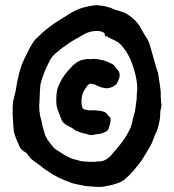

<svg xmlns="http://www.w3.org/2000/svg" viewBox="-20 -730 680 750"><path d="M375 0H354Q350 -1 347 -1Q344 -1 340 -1Q338 -2 335 -2Q332 -2 330 -2Q318 -2 306 -5Q296 -7 285.5 -9Q275 -11 264 -14Q250 -19 236 -24.5Q222 -30 208 -37Q192 -45 177 -54.5Q162 -64 148 -74Q139 -82 129.5 -88.5Q120 -95 111 -102Q104 -107 98.5 -113Q93 -119 88 -126Q86 -130 83 -132.5Q80 -135 77 -137Q76 -137 75.5 -137.5Q75 -138 74 -138Q61 -146 55 -160L52 -168Q40 -192 34 -217Q33 -220 33 -227Q32 -238 31.5 -249Q31 -260 30 -270Q30 -275 29.5 -289Q29 -303 30 -320.5Q31 -338 35 -350L41 -374Q52 -452 74.5 -499Q97 -546 106 -559Q109 -564 112 -568.5Q115 -573 119 -577Q125 -582 130.5 -587.5Q136 -593 141 -598Q145 -602 149 -605.5Q153 -609 157 -612Q167 -620 177 -627.5Q187 -635 197 -642L242 -670Q244 -672 246.5 -673.5Q249 -675 251 -676Q264 -684 278 -690.5Q292 -697 307 -701Q318 -704 328.5 -706Q339 -708 349 -709Q352 -710 356 -710Q367 -709 379 -707.5Q391 -706 402 -702Q411 -701 420 -696Q427 -692 437 -690Q442 -689 447.5 -687Q453 -685 458 -683Q463 -682 467.5 -679.5Q472 -677 477 -675Q514 -650 528.5 -623Q543 -596 547 -590Q551 -586 553.5 -581Q556 -576 559 -571Q561 -568 565.5 -553.5Q570 -539 575 -520Q580 -501 585 -485Q590 -469 591 -463L597 -447Q602 -414 604.5 -398Q607 -382 607.5 -375.5Q608 -369 608 -365Q608 -358 608 -351Q608 -344 609 -336V-331Q611 -324 610.5 -317Q610 -310 608 -303Q605 -293 606 -284Q606 -277 605 -270.5Q604 -264 603 -257Q602 -253 601 -248.5Q600 -244 599 -239Q598 -234 596 -228.5Q594 -223 592 -217Q588 -210 585.5 -203.5Q583 -197 580 -189Q577 -180 573.5 -172Q570 -164 565 -156L540 -114Q532 -101 522 -88.5Q512 -76 502 -64Q487 -46 469 -31Q463 -25 453 -20Q431 -10 405 -5Q400 -4 394.5 -3Q389 -2 384 -1Q381 0 375 0ZM345 -98H353Q357 -99 360 -99.5Q363 -100 367 -99Q369 -99 371 -99.5Q373 -100 375 -100Q377 -101 379.5 -101Q382 -101 383 -102Q385 -103 387 -103.5Q389 -104 391 -105Q399 -110 406 -115.5Q413 -121 418 -128Q423 -135 429 -141Q435 -147 440 -154Q452 -168 463 -183.5Q474 -199 482 -215Q492 -233 496 -251Q498 -260 500 -269Q502 -278 505 -287Q506 -289 506 -290.5Q506 -292 507 -293Q508 -302 509.5 -311.5Q511 -321 512 -330Q513 -335 513.5 -339.5Q514 -344 514 -348Q514 -356 514.5 -363.5Q515 -371 516 -379Q517 -403 510 -434Q503 -465 490.5 -495Q478 -525 460 -546Q456 -552 450 -557.5Q444 -563 438 -567Q425 -575 413 -579Q410 -581 406.5 -582Q403 -583 400 -587Q398 -590 393 -588Q392 -587 390 -590V-591Q391 -602 380 -605Q376 -607 371.5 -608Q367 -609 362 -609Q338 -610 316 -600L301 -592Q298 -590 295 -588.5Q292 -587 289 -585Q276 -578 262.5 -570Q249 -562 237 -552Q236 -552 235.5 -551.5Q235 -551 235 -551Q224 -544 214 -535.5Q204 -527 194 -519Q189 -514 184 -508Q179 -502 175 -494Q168 -481 161.5 -467Q155 -453 150 -439Q143 -421 138 -400Q137 -393 136 -375Q135 -357 134.5 -340Q134 -323 133 -319Q133 -308 134 -297.5Q135 -287 137 -277Q140 -267 142.5 -255.5Q145 -244 147 -233Q149 -226 151.5 -218.5Q154 -211 156 -203Q158 -199 160 -195Q162 -191 164 -187Q170 -178 176.5 -169.5Q183 -161 190 -153Q192 -151 194.5 -149Q197 -147 200 -145L233 -124Q244 -118 254.5 -113Q265 -108 277 -106Q279 -106 280 -105.5Q281 -105 282 -105Q297 -99 313 -99Q321 -98 329.5 -98Q338 -98 345 -98ZM344 -203Q332 -201 323 -205Q318 -207 313 -208Q308 -209 303 -210Q297 -212 291.5 -214Q286 -216 281 -218Q277 -219 274.5 -221Q272 -223 269 -225Q265 -228 260 -231Q255 -234 250 -236Q246 -238 243 -240Q240 -242 237 -243Q232 -247 227.5 -251Q223 -255 221 -261Q217 -272 212.5 -283Q208 -294 204 -305Q199 -321 200 -349.5Q201 -378 208 -393Q214 -408 222 -421.5Q230 -435 240 -447L264 -474Q268 -477 271.5 -480Q275 -483 279 -486Q289 -493 301 -496Q309 -498 316.5 -499Q324 -500 331 -499Q334 -499 337 -499Q340 -499 344 -500Q355 -500 365.5 -498Q376 -496 386 -494Q403 -488 420 -479Q426 -476 429 -470Q433 -464 439.5 -457.5Q446 -451 447.5 -439Q449 -427 436 -403Q435 -401 428 -396Q421 -391 419 -390Q416 -390 412 -388Q400 -384 388 -386Q376 -388 364 -393Q360 -395 356.5 -397Q353 -399 348 -400Q344 -402 340.5 -402.5Q337 -403 333 -403Q329 -403 326 -400Q325 -399 324 -398.5Q323 -398 322 -396Q318 -391 314.5 -385.5Q311 -380 307 -374Q306 -371 304.5 -368Q303 -365 302 -361Q299 -351 298.5 -341.5Q298 -332 299 -321Q300 -311 304 -306.5Q308 -302 318 -301Q321 -300 324 -299.5Q327 -299 330 -299H338Q345 -300 362.5 -298Q380 -296 384 -294Q390 -293 397 -286Q400 -283 402 -279Q404 -277 408 -273.5Q412 -270 412 -259Q412 -248 402 -222Q399 -218 387.5 -213Q376 -208 370 -207Q363 -207 357 -206Q351 -205 344 -203Z"/></svg>

Font: Lacquer
Style: Regular
Weight: 400
Designer: Eli Block, Niki Polyocan
Version: Version 1.100